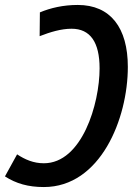

<svg xmlns="http://www.w3.org/2000/svg" viewBox="-43 -744 549 775"><path d="M271 -724C212 -724 161 -712 118 -694L117 -598C161 -615 204 -628 246 -628C321 -628 359 -574 359 -468C359 -325 288 -85 134 -85C92 -85 58 -100 26 -121L-23 -32C22 -3 71 11 134 11C362 11 473 -264 473 -474C473 -632 403 -724 271 -724Z"/></svg>

Font: Noto Sans Display SemiCondensed Medium
Style: Italic
Weight: 500
Width: 4
Italic angle: -12°
Designer: Monotype Design Team
Foundry: Monotype Imaging Inc.
Version: Version 1.900